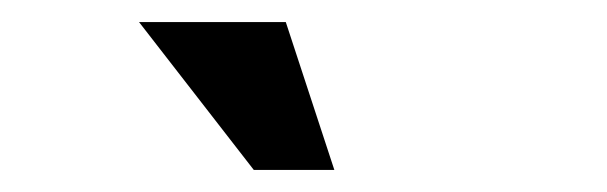

<svg xmlns="http://www.w3.org/2000/svg" viewBox="-20 -569 550 174"><path d="M106 -549H239L283 -415H210Z"/></svg>

Font: CAT Rhythmus
Style: Regular
Weight: 400
Designer: Peter Wiegel nach alter Vorlage
Foundry: Peter Wiegel
Version: 1.000